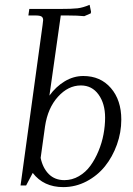

<svg xmlns="http://www.w3.org/2000/svg" viewBox="-20 -766 548 793"><path d="M64.9 0 155.8 -662.1Q158.2 -681.6 158.2 -683.1Q158.2 -693.4 151.4 -697.8Q144.5 -702.1 127 -702.1H97.2L101.1 -729H224.1Q277.8 -729 300.3 -731.7Q322.8 -734.4 350.1 -746.1L356 -717.8L355 -710.9L328.1 -699.2Q301.3 -702.1 258.8 -702.1H231L184.1 -371.1Q210.9 -408.2 247.3 -430.2Q283.7 -452.1 324.2 -452.1Q395 -452.1 438 -402.3Q481 -352.5 481 -272Q481 -219.2 462.9 -168.7Q444.8 -118.2 413.6 -79.3Q382.3 -40.5 337.2 -16.8Q292 6.8 241.2 6.8Q160.2 6.8 115.2 -51.8L87.9 0ZM147.9 -113.8Q156.7 -71.8 181.6 -46.9Q206.5 -22 246.1 -22Q277.8 -22 305.9 -38.3Q334 -54.7 353.3 -81.3Q372.6 -107.9 386.7 -141.8Q400.9 -175.8 407.5 -211.2Q414.1 -246.6 414.1 -279.8Q414.1 -337.9 387 -375.5Q359.9 -413.1 314 -413.1Q261.7 -413.1 219.5 -366.5Q177.2 -319.8 166 -244.1Z"/></svg>

Font: Dihjauti S
Style: Italic
Weight: 400
Italic angle: -9°
Designer: T. Christopher White
Version: Version 3.0.0